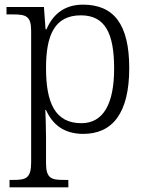

<svg xmlns="http://www.w3.org/2000/svg" viewBox="-20 -566 636 826"><path d="M21 240H274V208H254C202 208 178 202 178 136V25C178 -22 176 -64 175 -93H178C206 -29 257 10 338 10C463 10 536 -78 536 -273C536 -461 470 -546 337 -546C254 -546 206 -501 180 -440H176L169 -536H8V-504H35C92 -504 114 -497 114 -433V133C114 201 91 208 39 208H21ZM330 -36C216 -36 178 -125 178 -274C178 -415 215 -500 328 -500C432 -500 471 -423 471 -271C471 -120 425 -36 330 -36Z"/></svg>

Font: Noto Serif Tamil Light
Style: Italic
Weight: 300
Italic angle: -12°
Designer: Indian Type Foundry, Tom Grace, and the Monotype Design Team
Foundry: Monotype Imaging Inc.
Version: Version 2.003